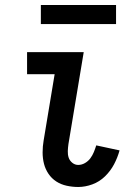

<svg xmlns="http://www.w3.org/2000/svg" viewBox="-20 -738 540 766"><path d="M292 8Q269 8 246 3Q223 -2 204.5 -14Q186 -26 173.5 -44.5Q161 -63 155.5 -84.5Q150 -106 150 -130Q150 -154 154 -177L198 -442H88V-530H314L253 -163Q251 -149 250.5 -135Q250 -121 254 -109Q258 -97 268.5 -88.5Q279 -80 292 -80Q306 -80 319 -87.5Q332 -95 340.5 -106.5Q349 -118 354.5 -131.5Q360 -145 364 -158L457 -138Q449 -109 435 -82.5Q421 -56 399 -34.5Q377 -13 348.5 -2.5Q320 8 292 8ZM143 -642V-718H443V-642Z"/></svg>

Font: Iosevka Slab Semibold
Style: Italic
Weight: 600
Italic angle: -9°
Monospace: yes
Designer: Belleve Invis
Foundry: Belleve Invis
Version: Version 11.1.1; ttfautohint (v1.8.3)